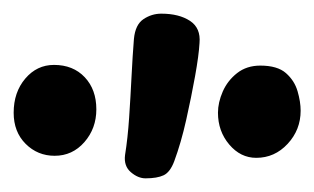

<svg xmlns="http://www.w3.org/2000/svg" viewBox="-36 -882 460 281"><path d="M177 -621Q166 -621 155.5 -630Q145 -639 147 -655Q151 -680 153 -710Q155 -740 156.5 -770Q158 -800 160 -825Q162 -846 174 -854Q186 -862 200 -862Q226 -862 242 -851.5Q258 -841 256 -819Q255 -801 249.5 -770.5Q244 -740 236.5 -706.5Q229 -673 219 -646Q213 -630 203.5 -625.5Q194 -621 177 -621ZM44 -654Q19 -654 1.5 -671.5Q-16 -689 -16 -717Q-16 -747 1 -767Q18 -787 43 -787Q71 -787 88 -769Q105 -751 105 -722Q105 -694 87.5 -674Q70 -654 44 -654ZM339 -651Q316 -651 299.5 -670.5Q283 -690 283 -717Q283 -732 290 -748Q297 -764 311 -775Q325 -786 345 -786Q370 -786 382.5 -775Q395 -764 399.5 -748.5Q404 -733 404 -720Q404 -692 385 -671.5Q366 -651 339 -651Z"/></svg>

Font: Playpen Sans
Style: Regular
Weight: 400
Designer: Laura Meseguer, Veronika Burian, José Scaglione, Kostas Bartsokas, Vera Evstafieva, Tom Grace, Yorlmar Campos
Foundry: TypeTogether
Version: Version 2.000